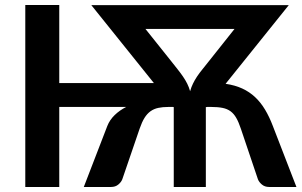

<svg xmlns="http://www.w3.org/2000/svg" viewBox="-20 -743 1202 763"><path d="M406.5 -242.5Q416 -266.5 435.5 -285.5Q455 -304.5 481.5 -318H215.5V0H80.5V-723H215.5V-413H591.5L343 -722.5H1127.5L876.5 -410Q914 -404.5 942.8 -391.2Q971.5 -378 994 -356.8Q1016.5 -335.5 1033.5 -307Q1050.5 -278.5 1064 -243L1158 0H1049.5Q1032.5 0 1021 -9.5Q1009.5 -19 1005 -30.5L937 -232Q928.5 -257.5 919 -274.2Q909.5 -291 896.2 -300.8Q883 -310.5 864.5 -314.2Q846 -318 819 -318H803L802.5 -317.5H798V0H670.5V-317.5H668.5L668 -318H649.5Q626 -318 608.8 -314.2Q591.5 -310.5 578 -300.8Q564.5 -291 554.2 -274.5Q544 -258 535 -232L466 -30.5Q461.5 -19 450 -9.5Q438.5 0 421.5 0H313ZM659 -501.5Q673.5 -483 685.5 -468Q697.5 -453 707.2 -438.8Q717 -424.5 724 -410.5Q731 -396.5 735.5 -380.5Q740 -396.5 746.8 -410.5Q753.5 -424.5 763 -438.8Q772.5 -453 784.8 -468Q797 -483 811.5 -501.5L912 -628H558Z"/></svg>

Font: Lato
Style: Bold
Weight: 700
Designer: Lukasz Dziedzic
Foundry: tyPoland Lukasz Dziedzic
Version: Version 2.007; 2014-02-27